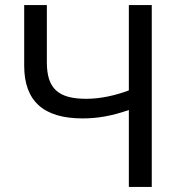

<svg xmlns="http://www.w3.org/2000/svg" viewBox="-20 -734 713 754"><path d="M486 0H576V-714H486V-379C433 -359 374 -346 319 -346C210 -346 164 -385 164 -489V-714H75V-476C75 -337 151 -269 304 -269C362 -269 417 -278 486 -302Z"/></svg>

Font: Noto Sans Math
Style: Regular
Weight: 400
Designer: Monotype Design Team, Delve Withrington, Jeff Kellem
Foundry: Monotype Imaging Inc., Delve Fonts LLC
Version: Version 3.000